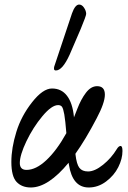

<svg xmlns="http://www.w3.org/2000/svg" viewBox="-20 -811 563 842"><path d="M225.1 -502Q216.8 -502 216.8 -509.8Q216.8 -516.1 217.8 -519L295.9 -752.9Q309.6 -791 327.1 -791Q339.4 -791 348.6 -777.1Q357.9 -763.2 357.9 -750Q357.9 -741.7 334 -684.1L285.2 -570.8Q253.9 -502 225.1 -502ZM115.2 11.2Q75.7 11.2 52.7 -13.2Q29.8 -37.6 29.8 -101.1Q29.8 -162.1 51.8 -232.9Q73.2 -302.2 120.6 -362.5Q168 -422.9 208 -422.9Q249.5 -422.9 273.9 -390.9Q298.3 -358.9 304.2 -298.8V-295.9Q316.4 -326.2 318.8 -333Q335 -375.5 356.9 -404.3Q378.9 -433.1 405.8 -433.1Q439.9 -433.1 439.9 -396Q439.9 -359.9 403.8 -292Q355 -198.7 311 -137.2V-133.8Q315.9 -90.8 328.1 -75Q340.3 -59.1 366.2 -59.1Q395.5 -59.1 431.9 -88.4Q468.3 -117.7 492.2 -157.2Q500.5 -170.9 508.8 -170.9Q517.1 -170.9 517.1 -148.9Q517.1 -114.7 498.8 -78.1Q480.5 -41.5 445.3 -15.1Q410.2 11.2 369.1 11.2Q297.9 11.2 282.2 -88.9Q280.8 -93.3 280.8 -97.2Q191.4 11.2 115.2 11.2ZM66.9 -96.2Q66.9 -65.9 96.2 -65.9Q137.7 -65.9 183.3 -108.6Q229 -151.4 271 -227.1Q266.6 -282.7 262 -309.1Q257.3 -335.4 251.7 -342.8Q246.1 -350.1 234.9 -350.1Q206.5 -350.1 165.8 -301.3Q125 -252.4 95.9 -191.7Q66.9 -130.9 66.9 -96.2Z"/></svg>

Font: Junicode SmCond Medium
Style: Italic
Weight: 500
Width: 4
Italic angle: -11°
Designer: Peter S. Baker
Version: Version 2.206